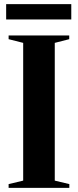

<svg xmlns="http://www.w3.org/2000/svg" viewBox="-20 -916 380 936"><path d="M93 -35.5V-707L22 -725V-743H317.5V-725L247 -707V-35.5L318 -18.5V0H22V-18.5ZM327.5 -896V-821H10V-896Z"/></svg>

Font: Merriweather 144pt
Style: Bold
Weight: 700
Version: Version 2.100